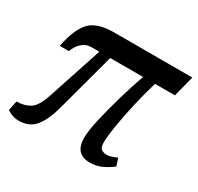

<svg xmlns="http://www.w3.org/2000/svg" viewBox="-122 -682 864 836"><g transform="rotate(30 310.5 -264.0)"><path d="M419 8Q450 8 476 -3.5Q502 -15 528 -35L516 -73Q486 -58 465 -58Q452 -58 440 -65Q428 -72 428 -99Q428 -128 437.5 -186.5Q447 -245 462.5 -311.5Q478 -378 494 -431H594L621 -536H229Q143 -536 106.5 -497Q70 -458 52 -367H98Q107 -394 127 -412.5Q147 -431 173 -431H214L123 -155Q103 -96 75.5 -79.5Q48 -63 10 -63L0 -14Q31 5 58 5Q114 5 143 -32.5Q172 -70 189 -135L269 -431H434Q413 -372 392.5 -301.5Q372 -231 358 -169.5Q344 -108 344 -74Q344 8 419 8Z"/></g></svg>

Font: Noto Serif SemiCondensed Semi
Style: Italic
Weight: 600
Width: 4
Italic angle: -12°
Designer: Monotype Design Team
Foundry: Monotype Imaging Inc.
Version: Version 1.901